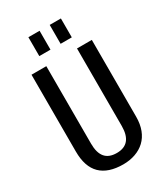

<svg xmlns="http://www.w3.org/2000/svg" viewBox="-218 -994 963 1100"><g transform="rotate(-30 263.5 -443.5)"><path d="M264 8Q165 8 114.5 -41.5Q64 -91 64 -192V-700H162V-187Q162 -127 187 -97Q212 -67 264 -67Q365 -67 365 -187V-700H463V-192Q463 -143 448.5 -105.5Q434 -68 407.5 -43Q381 -18 344 -5Q307 8 264 8ZM230 -895V-770H156V-895ZM371 -895V-770H297V-895Z"/></g></svg>

Font: Pathway Extreme Condensed Medium
Style: Regular
Weight: 500
Width: 3
Version: Version 1.001;gftools[0.9.26]